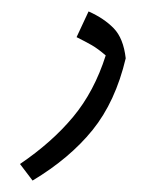

<svg xmlns="http://www.w3.org/2000/svg" viewBox="-20 -174 285 336"><path d="M37 142 15 113Q71 75 108 30.5Q145 -14 165 -77Q151 -89 140.5 -95Q130 -101 114 -109L135 -154Q162 -142 179 -124.5Q196 -107 200 -72Q182 4 142 53.5Q102 103 37 142Z"/></svg>

Font: Noto Sans Arabic Light
Style: Regular
Weight: 300
Designer: Monotype Design Team, Nadine Chahine, Nizar Qandah and Khaled Hosny
Foundry: Monotype Imaging Inc.
Version: Version 2.012; ttfautohint (v1.8.4.7-5d5b)